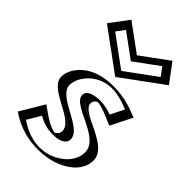

<svg xmlns="http://www.w3.org/2000/svg" viewBox="-257 -954 1063 1063"><g transform="rotate(45 274.0 -422.5)"><path d="M123.5 -175C243 -85 305.5 -119 305.5 -153C305.5 -231 87.5 -261.4 87.5 -363C87.5 -460 228.5 -602 483.5 -488L425.5 -372C289.5 -434 256.5 -397 256.5 -373C256.5 -311 492.5 -283 492.5 -160C492.5 -9 238.5 87 51.5 -54ZM122 -840 54 -749 275 -587 496 -749 428 -840 275 -728ZM128 -153.2 71.4 -58.1C214.5 41 392.7 0.2 454.6 -89.2C469.4 -110.6 477.5 -134.4 477.5 -160C477.5 -267.8 241.5 -286.7 241.5 -373C241.5 -397.1 262.8 -421.2 306.5 -421.1C333.8 -421 367.2 -413.5 418.5 -391.5L463 -480.5C262.4 -563.7 143.3 -481.4 111.4 -404.4C105.4 -389.9 102.5 -375.8 102.5 -363C102.5 -278.9 320.5 -252 320.5 -153C320.5 -124.1 293.1 -102.3 254.6 -102.4C222 -102.5 180.6 -116.3 128 -153.2ZM125.1 -819.1 275 -709.4 424.9 -819.1 474.9 -752.1 275 -605.6 75.1 -752.1ZM128 -153.2C180.6 -116.3 222 -102.5 254.6 -102.4C293.1 -102.3 320.5 -124.1 320.5 -153C320.5 -252 102.5 -278.9 102.5 -363C102.5 -375.8 105.4 -389.9 111.4 -404.4C143.3 -481.4 262.4 -563.7 463 -480.5L418.5 -391.5C367.2 -413.5 333.8 -421 306.5 -421.1C262.8 -421.2 241.5 -397.1 241.5 -373C241.5 -286.7 477.5 -267.8 477.5 -160C477.5 -134.4 469.4 -110.6 454.6 -89.2C392.7 0.2 214.5 41 71.4 -58.1ZM125.1 -819.1 75.1 -752.1 275 -605.6 474.9 -752.1 424.9 -819.1 275 -709.4ZM123.4 -174.7 51.4 -53.7 62.9 -45.8C212.1 57.6 398.7 16.9 467 -80.8C484 -105.8 492.5 -131.1 492.5 -160C492.5 -286.1 256.5 -307.9 256.5 -373C256.5 -386.9 268.4 -406.2 306.4 -406.1C331 -406 362.2 -399.3 412.6 -377.7L425.6 -372.2L483.6 -488.2L468.7 -494.4C262.5 -579.8 133.2 -496.2 97.5 -410.1C90.9 -394.1 87.5 -378 87.5 -363C87.5 -258.5 305.5 -233.9 305.5 -153C305.5 -135.3 288.3 -117.3 254.6 -117.4C226.4 -117.5 187.8 -129.6 136.6 -165.5ZM122 -840 275 -728 428 -840 496 -749 275 -587 54 -749ZM140.2 -134.1C175 -115.1 210 -102.5 254.5 -102.4C332.1 -102.3 345.5 -136.2 345.5 -153C345.5 -243.7 127.5 -271 127.5 -363C127.5 -415.9 175.3 -481.7 245.5 -505.4C288.2 -519.9 343.4 -524.3 440.6 -483.7L400.7 -403.8C360.1 -417.4 321.5 -426 276 -418.8C220.1 -410 216.5 -385.4 216.5 -373C216.5 -294.8 452.5 -275.3 452.5 -160C452.5 -79.4 374.7 -19.7 297.6 -4.5C246 5.7 173.5 1.1 93.7 -56ZM133 -799.1 275 -695.1 417 -799.1 453.3 -750.6 275 -619.9 96.7 -750.6ZM112.4 -195.9 29.1 -55.9C82.1 -19.2 142.1 5.5 212.8 12.5C349.2 26 451.7 -25.5 493.3 -85.5C509 -108.2 517.5 -133.2 517.5 -160C517.5 -278.3 281.5 -300 281.5 -373C281.5 -398.8 306.1 -406.1 306.1 -406.1C313 -406 338.3 -403.1 388.4 -381.6L442.6 -358.4L506 -485.1L492.7 -490.6C437.7 -513.4 384.4 -526.4 330.4 -529.6C167.9 -539.1 94.7 -461.8 71.8 -406.7C65.6 -391.5 62.5 -376.6 62.5 -363C62.5 -266.7 280.5 -241.8 280.5 -153C280.5 -130.9 259.5 -118.5 254.4 -117.4C248.7 -117.7 213.2 -125.3 163.2 -160.3ZM114.2 -860 32.3 -750.5 275 -572.7 517.7 -750.5 435.8 -860 275 -742.3Z"/></g></svg>

Font: Hussar Outliner
Style: Regular
Weight: 700
Foundry: Cannot Into Space Fonts
Version: Version 0.92